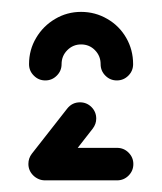

<svg xmlns="http://www.w3.org/2000/svg" viewBox="-20 -687 276 328"><path d="M29.3 -406.7Q29.3 -418.1 37.4 -426.3Q45.6 -434.4 57 -434.4H180Q191.5 -434.4 199.6 -426.3Q207.8 -418.1 207.8 -406.7Q207.8 -395.2 199.6 -387Q191.5 -378.9 180 -378.9H57Q45.6 -378.9 37.4 -387Q29.3 -395.2 29.3 -406.7ZM56.3 -379.3Q44.8 -379.3 36.7 -387.4Q28.5 -395.6 28.5 -407Q28.5 -416.7 34.4 -424.4L94.8 -501.5Q103.3 -512.2 116.7 -512.2Q128.1 -512.2 136.3 -504.1Q144.4 -495.9 144.4 -484.4Q144.4 -475.2 138.5 -467.4L77.8 -389.6Q74.1 -384.8 68.3 -382Q62.6 -379.3 56.3 -379.3ZM57.4 -549.6Q45.9 -549.6 37.8 -557.8Q29.6 -565.9 29.6 -577.4Q29.6 -601.9 41.7 -622.2Q53.7 -642.6 74.1 -654.6Q94.4 -666.7 118.5 -666.7Q142.6 -666.7 163.1 -654.8Q183.7 -643 195.6 -622.4Q207.4 -601.9 207.4 -577.4Q207.4 -565.9 199.3 -557.8Q191.1 -549.6 179.6 -549.6Q168.1 -549.6 160 -557.8Q151.9 -565.9 151.9 -577.4Q151.9 -591.5 142.2 -601.3Q132.6 -611.1 118.5 -611.1Q104.8 -611.1 95 -601.3Q85.2 -591.5 85.2 -577.4Q85.2 -565.9 77 -557.8Q68.9 -549.6 57.4 -549.6Z"/></svg>

Font: 26F Galaxy Sans Black
Style: Regular
Weight: 900
Designer: C₂₉H₂₅N₃O₅
Version: Version 1.100